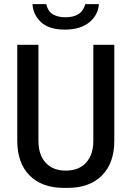

<svg xmlns="http://www.w3.org/2000/svg" viewBox="-20 -904 640 934"><path d="M291 10Q184 10 124 -50.5Q64 -111 64 -219V-686H167V-219Q167 -151 202 -112.5Q237 -74 300 -74Q363 -74 398.5 -112.5Q434 -151 434 -219V-686H536V-219Q536 -111 476 -50.5Q416 10 309 10ZM295 -760Q219 -760 180 -796Q141 -832 138 -884H205Q213 -849 237 -834.5Q261 -820 298 -820Q336 -820 360.5 -834.5Q385 -849 395 -884H461Q458 -832 415 -796Q372 -760 295 -760Z"/></svg>

Font: Chivo Mono
Style: Regular
Weight: 400
Monospace: yes
Designer: Hector Gatti
Foundry: Omnibus-Type
Version: Version 1.008; ttfautohint (v1.8.4.7-5d5b)